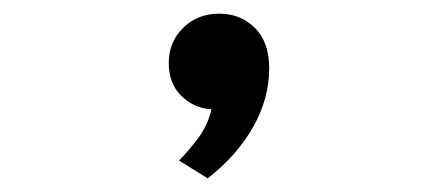

<svg xmlns="http://www.w3.org/2000/svg" viewBox="-20 22 642 281"><path d="M284 283 242 257Q258 240.5 271 222.8Q284 205 289.5 182Q264 180.5 245.5 162.5Q227 144.5 227 114Q227 83.5 248 62.8Q269 42 301 42Q332 42 353 62.8Q374 83.5 374 122Q374 166 350.5 207.8Q327 249.5 284 283Z"/></svg>

Font: Undotted
Style: Bold
Weight: 700
Designer: Delve Withrington, Dave Bailey, Thomas Jockin
Foundry: Delve Fonts LLC
Version: Version 4.000